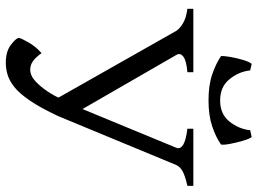

<svg xmlns="http://www.w3.org/2000/svg" viewBox="-130 -720 866 645"><g transform="rotate(90 302.5 -398.0)"><path d="M605 -595Q573 -588 557 -579.5Q541 -571 535 -558L371 -162Q343 -102 318.5 -66Q294 -30 272 -13Q250 4 230 9.5Q210 15 191 15Q153 15 130.5 -2.5Q108 -20 108 -29Q108 -35 122.5 -60.5Q137 -86 159 -105Q176 -82 188.5 -74.5Q201 -67 214 -67Q235 -67 254 -85Q273 -103 288.5 -126.5Q304 -150 312 -170L314 -152L84 -558Q77 -569 59 -580Q41 -591 10 -595V-615H223V-595Q185 -592 171 -581.5Q157 -571 165 -558L353 -232L342 -231L477 -558Q482 -571 467.5 -580.5Q453 -590 413 -595V-615H605ZM169 -708Q168 -716 171.5 -737.5Q175 -759 181.5 -781Q188 -803 195 -811L217 -806Q221 -768 246.5 -736.5Q272 -705 318 -705Q364 -705 389 -736.5Q414 -768 418 -806L441 -811Q447 -803 453.5 -781Q460 -759 464 -737.5Q468 -716 466 -708Q442 -691 405.5 -678.5Q369 -666 318 -666Q266 -666 230 -678.5Q194 -691 169 -708Z"/></g></svg>

Font: ChillKai
Style: Regular
Weight: 400
Designer: ChillType
Foundry: 寒蝉字型
Version: Version 2.000